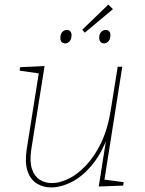

<svg xmlns="http://www.w3.org/2000/svg" viewBox="-20 -814 634 840"><path d="M208 6Q171 7 142 -10.5Q113 -28 100.5 -65.5Q88 -103 97 -162L151 -502L156 -492L66 -505L68 -520L175 -525L117 -161Q109 -108 119.5 -75.5Q130 -43 153.5 -28Q177 -13 207 -13Q241 -13 280 -32Q319 -51 356.5 -90.5Q394 -130 423 -190.5Q452 -251 465 -335L495 -522H515L436 -22L431 -29L521 -17L519 -2L412 2L447 -220L453 -221Q423 -139 380.5 -89.5Q338 -40 293 -17.5Q248 5 208 6ZM435 -624Q425 -624 419.5 -631Q414 -638 414 -649Q414 -666 423 -674.5Q432 -683 442 -683Q452 -683 457.5 -677Q463 -671 463 -660Q463 -643 454.5 -633.5Q446 -624 435 -624ZM265 -624Q255 -624 249.5 -630.5Q244 -637 244 -647Q244 -665 252.5 -674Q261 -683 272 -683Q282 -683 287.5 -677Q293 -671 293 -660Q293 -643 284.5 -633.5Q276 -624 265 -624ZM351 -671 340 -684 454 -794 474 -774Z"/></svg>

Font: Bitter Thin
Style: Italic
Weight: 100
Italic angle: -9°
Designer: Sol Matas, and Bitter project Authors
Foundry: Sol Matas
Version: Version 2.002